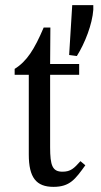

<svg xmlns="http://www.w3.org/2000/svg" viewBox="-20 -717 393 747"><path d="M293 -90C268 -62 255 -49 223 -49C184 -49 175 -73 175 -144V-426H288V-468H175L176 -610H150C114 -525 84 -478 37 -449V-426H92V-116C92 -26 121 10 188 10C252 10 273 -20 312 -74ZM249 -503 279 -499C311 -550 339 -623 343 -679V-697H261Z"/></svg>

Font: STIX Two Math
Style: Regular
Weight: 400
Designer: Ross Mills, John Hudson & Paul Hanslow, Tiro Typeworks Ltd; with portions MicroPress Inc., with additions and correction
Foundry: Tiro Typeworks Ltd
Version: Version 2.02 b142